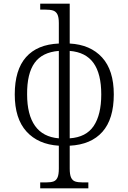

<svg xmlns="http://www.w3.org/2000/svg" viewBox="-20 -780 696 1041"><path d="M198 209H229Q255 209 269.5 204Q284 199 291.5 183Q299 167 299 134V10Q187 3 123.5 -67Q60 -137 60 -268Q60 -401 121 -470Q182 -539 299 -544V-655Q299 -687 291 -702.5Q283 -718 267.5 -723Q252 -728 222 -728H198V-760H358V-544Q470 -538 533.5 -468.5Q597 -399 597 -268Q597 -135 535.5 -65.5Q474 4 358 10V134Q358 167 365.5 183Q373 199 388 204Q403 209 429 209H459V241H198ZM299 -504Q209 -497 167.5 -439Q126 -381 127 -268Q127 -158 170 -97.5Q213 -37 299 -30ZM529 -268Q529 -380 487 -438.5Q445 -497 358 -504V-30Q447 -36 488 -97Q529 -158 529 -268Z"/></svg>

Font: Noto Serif Light
Style: Regular
Weight: 300
Designer: Monotype Design Team
Foundry: Monotype Imaging Inc.
Version: Version 1.001